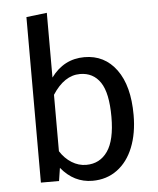

<svg xmlns="http://www.w3.org/2000/svg" viewBox="-54 -796 701 854"><g transform="rotate(-5 297.0 -369.0)"><path d="M532 -264Q532 -182 507 -119.5Q482 -57 435 -22.5Q388 12 325 12Q242 12 185 -58L176 0H95V-739L187 -750V-461Q244 -539 336 -539Q426 -539 479 -466.5Q532 -394 532 -264ZM433 -264Q433 -371 401 -418.5Q369 -466 310 -466Q240 -466 187 -384V-132Q208 -99 238.5 -80Q269 -61 303 -61Q364 -61 398.5 -110.5Q433 -160 433 -264Z"/></g></svg>

Font: Wolseley Sans
Style: Regular
Weight: 400
Designer: Carrois Corporate & Edenspiekermann AG
Foundry: Carrois Corporate GbR & Edenspiekermann AG
Version: Version 4.202